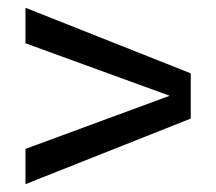

<svg xmlns="http://www.w3.org/2000/svg" viewBox="-20 -554 551 489"><path d="M44.9 -85V-174.8L412.1 -310.1L44.9 -443.8V-534.2L465.8 -367.2V-252Z"/></svg>

Font: Standard
Style: Regular
Weight: 400
Designer: Bryce Wilner
Version: Version 2.000;PS 2.0;hotconv 16.6.51;makeotf.lib2.5.65220 DE